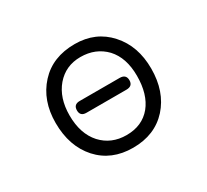

<svg xmlns="http://www.w3.org/2000/svg" viewBox="-146 -950 1292 1198"><g transform="rotate(-30 500.0 -350.5)"><path d="M251 -82Q157.2 -186.5 157.2 -354.5Q157.2 -515.6 252 -619.1Q345.7 -721.7 505.9 -721.7Q656.2 -721.7 750 -617.2Q843.8 -513.7 843.8 -350.6Q843.8 -185.5 751 -82Q657.2 21.5 500 21.5Q344.7 21.5 251 -82ZM681.6 -145.5Q744.1 -222.7 744.1 -356.4Q744.1 -486.3 675.8 -560.5Q605.5 -633.8 496.1 -633.8Q389.6 -633.8 322.3 -555.7Q255.9 -477.5 255.9 -351.6Q255.9 -219.7 325.2 -142.6Q394.5 -67.4 503.9 -67.4Q617.2 -67.4 681.6 -145.5ZM311.5 -355.5Q311.5 -398.4 355.5 -398.4H643.6Q689.5 -398.4 689.5 -355.5Q689.5 -313.5 643.6 -313.5H355.5Q311.5 -313.5 311.5 -355.5Z"/></g></svg>

Font: jf-openhuninn-1.0
Style: Regular
Weight: 400
Designer: [Kosugi Maru]
      Designed by Motoya company      

      [Varela Round]
      Joe Prince(Latin component); Avraham Co
Foundry: justfont CO.,LTD.
Version: 1.0